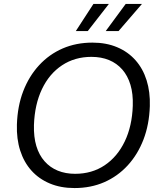

<svg xmlns="http://www.w3.org/2000/svg" viewBox="-20 -958 816 988"><path d="M363.4 9.7Q292 9.7 236.1 -13.9Q180.1 -37.4 141.6 -80.4Q103.1 -123.4 83.9 -183.4Q64.7 -243.3 67 -317Q70 -411.9 99.6 -488.9Q129.3 -566 181.1 -622.2Q232.9 -678.4 302.4 -708.6Q372 -738.7 455.6 -738.7Q526.7 -738.7 582.6 -715.1Q638.6 -691.6 677.1 -648.2Q715.6 -604.9 734.4 -544.9Q753.3 -485 751 -412Q748 -317.4 718.4 -240.2Q688.7 -163 637.1 -106.8Q585.4 -50.6 516.2 -20.4Q447 9.7 363.4 9.7ZM366.4 -63.6Q453.1 -63.6 518.6 -107.5Q584.1 -151.4 622 -230.4Q659.9 -309.4 663.3 -414.3Q665.3 -475.1 651.3 -521.6Q637.3 -568.1 609.3 -600.2Q581.3 -632.3 541.1 -648.9Q501 -665.4 450.4 -665.4Q364.7 -665.4 299.1 -621.9Q233.4 -578.3 195.9 -499.4Q158.4 -420.6 154.7 -314.7Q153 -253.1 167 -206.6Q181 -160.1 209.4 -128.1Q237.7 -96 277.5 -79.8Q317.3 -63.6 366.4 -63.6ZM370.1 -798.1 460.9 -937.9H540.4L431.6 -798.1ZM524 -798.1 626.9 -937.9H710.6L590 -798.1Z"/></svg>

Font: Mona Sans ExtraLight
Style: Italic
Weight: 200
Italic angle: -11.6951°
Designer: Deni Anggara
Foundry: GitHub
Version: Version 2.000